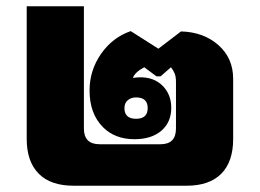

<svg xmlns="http://www.w3.org/2000/svg" viewBox="-20 -591 828 611"><path d="M214 0Q141 0 103 -38.5Q65 -77 65 -149V-571H247V-182Q247 -132 297 -132H491Q540 -132 540 -182V-331Q540 -346 536 -356.5Q532 -367 524 -377L491 -348H478L439 -377Q409 -361 403 -343Q414 -345 427 -345Q471 -345 498 -317.5Q525 -290 525 -248Q525 -202 493.5 -175Q462 -148 408 -148Q346 -148 308 -186Q265 -229 265 -303Q265 -367 301.5 -419.5Q338 -472 396 -492L484 -436L556 -491Q628 -489 675 -447.5Q722 -406 722 -340V-149Q722 -76 684 -38Q646 0 574 0ZM413 -213Q450 -213 450 -247Q450 -281 413 -281Q397 -281 386.5 -272Q376 -263 376 -247Q376 -213 413 -213Z"/></svg>

Font: Noto Sans Thai Looped UI Black
Style: Regular
Weight: 900
Designer: Cadson Demak Team
Foundry: Cadson Demak Co., Ltd.
Version: Version 1.000